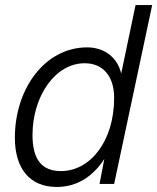

<svg xmlns="http://www.w3.org/2000/svg" viewBox="-20 -730 624 762"><path d="M205 12C287 12 350 -31 394 -99L375 0H433L584 -710H518L461 -438C448 -496 400 -542 326 -542C159 -542 39 -379 39 -183C39 -64 96 12 205 12ZM222 -51C146 -51 109 -97 109 -194C109 -348 199 -479 316 -479C387 -479 433 -430 433 -341C433 -171 339 -51 222 -51Z"/></svg>

Font: Geist Light
Style: Italic
Weight: 300
Italic angle: -12°
Designer: Basement.studio, Andrés Briganti, Mateo Zaragoza
Foundry: Basement.studio, Vercel, Andrés Briganti, Guido Ferreyra, Mateo Zaragoza
Version: Version 1.500